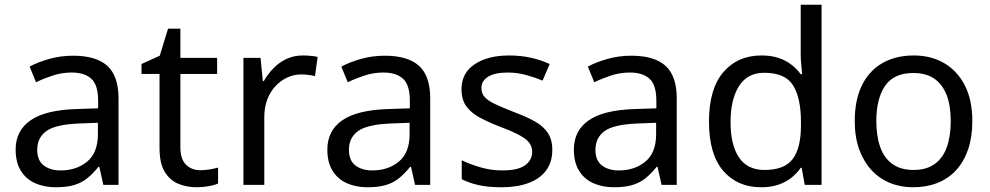

<svg xmlns="http://www.w3.org/2000/svg" viewBox="-20 -780 4176 810"><path d="M288 -545Q386 -545 433 -502Q480 -459 480 -365V0H416L399 -76H395Q372 -47 347.5 -27.5Q323 -8 291.5 1Q260 10 215 10Q167 10 128.5 -7Q90 -24 68 -59.5Q46 -95 46 -149Q46 -229 109 -272.5Q172 -316 303 -320L394 -323V-355Q394 -422 365 -448Q336 -474 283 -474Q241 -474 203 -461.5Q165 -449 132 -433L105 -499Q140 -518 188 -531.5Q236 -545 288 -545ZM314 -259Q214 -255 175.5 -227Q137 -199 137 -148Q137 -103 164.5 -82Q192 -61 235 -61Q303 -61 348 -98.5Q393 -136 393 -214V-262Z M825 -62Q845 -62 866 -65.5Q887 -69 900 -73V-6Q886 1 860 5.5Q834 10 810 10Q768 10 732.5 -4.5Q697 -19 675 -55Q653 -91 653 -156V-468H577V-510L654 -545L689 -659H741V-536H896V-468H741V-158Q741 -109 764.5 -85.5Q788 -62 825 -62Z M1257 -546Q1272 -546 1289.5 -544.5Q1307 -543 1320 -540L1309 -459Q1296 -462 1280.5 -464Q1265 -466 1251 -466Q1220 -466 1192 -453Q1164 -440 1142 -416.5Q1120 -393 1107.5 -360Q1095 -327 1095 -286V0H1007V-536H1079L1089 -438H1093Q1110 -468 1134 -492.5Q1158 -517 1189 -531.5Q1220 -546 1257 -546Z M1603 -545Q1701 -545 1748 -502Q1795 -459 1795 -365V0H1731L1714 -76H1710Q1687 -47 1662.5 -27.5Q1638 -8 1606.5 1Q1575 10 1530 10Q1482 10 1443.5 -7Q1405 -24 1383 -59.5Q1361 -95 1361 -149Q1361 -229 1424 -272.5Q1487 -316 1618 -320L1709 -323V-355Q1709 -422 1680 -448Q1651 -474 1598 -474Q1556 -474 1518 -461.5Q1480 -449 1447 -433L1420 -499Q1455 -518 1503 -531.5Q1551 -545 1603 -545ZM1629 -259Q1529 -255 1490.5 -227Q1452 -199 1452 -148Q1452 -103 1479.5 -82Q1507 -61 1550 -61Q1618 -61 1663 -98.5Q1708 -136 1708 -214V-262Z M2310 -148Q2310 -96 2284 -61Q2258 -26 2210 -8Q2162 10 2096 10Q2040 10 1999.5 1Q1959 -8 1928 -24V-104Q1960 -88 2005.5 -74.5Q2051 -61 2098 -61Q2165 -61 2195 -82.5Q2225 -104 2225 -140Q2225 -160 2214 -176Q2203 -192 2174.5 -208Q2146 -224 2093 -244Q2041 -264 2004 -284Q1967 -304 1947 -332Q1927 -360 1927 -404Q1927 -472 1982.5 -509Q2038 -546 2128 -546Q2177 -546 2219.5 -536.5Q2262 -527 2299 -510L2269 -440Q2235 -454 2198 -464Q2161 -474 2122 -474Q2068 -474 2039.5 -456.5Q2011 -439 2011 -409Q2011 -387 2024 -371.5Q2037 -356 2067.5 -341.5Q2098 -327 2149 -307Q2200 -288 2236 -268Q2272 -248 2291 -219.5Q2310 -191 2310 -148Z M2643 -545Q2741 -545 2788 -502Q2835 -459 2835 -365V0H2771L2754 -76H2750Q2727 -47 2702.5 -27.5Q2678 -8 2646.5 1Q2615 10 2570 10Q2522 10 2483.5 -7Q2445 -24 2423 -59.5Q2401 -95 2401 -149Q2401 -229 2464 -272.5Q2527 -316 2658 -320L2749 -323V-355Q2749 -422 2720 -448Q2691 -474 2638 -474Q2596 -474 2558 -461.5Q2520 -449 2487 -433L2460 -499Q2495 -518 2543 -531.5Q2591 -545 2643 -545ZM2669 -259Q2569 -255 2530.5 -227Q2492 -199 2492 -148Q2492 -103 2519.5 -82Q2547 -61 2590 -61Q2658 -61 2703 -98.5Q2748 -136 2748 -214V-262Z M3191 10Q3091 10 3031 -59.5Q2971 -129 2971 -267Q2971 -405 3031.5 -475.5Q3092 -546 3192 -546Q3234 -546 3265 -535.5Q3296 -525 3319 -507Q3342 -489 3358 -467H3364Q3363 -480 3360.5 -505.5Q3358 -531 3358 -546V-760H3446V0H3375L3362 -72H3358Q3342 -49 3319 -30.5Q3296 -12 3264.5 -1Q3233 10 3191 10ZM3205 -63Q3290 -63 3324.5 -109.5Q3359 -156 3359 -250V-266Q3359 -366 3326 -419.5Q3293 -473 3204 -473Q3133 -473 3097.5 -416.5Q3062 -360 3062 -265Q3062 -169 3097.5 -116Q3133 -63 3205 -63Z M4082 -269Q4082 -202 4064.5 -150.5Q4047 -99 4014.5 -63Q3982 -27 3935.5 -8.5Q3889 10 3832 10Q3779 10 3734 -8.5Q3689 -27 3656 -63Q3623 -99 3604.5 -150.5Q3586 -202 3586 -269Q3586 -358 3616 -419.5Q3646 -481 3702 -513.5Q3758 -546 3835 -546Q3908 -546 3963.5 -513.5Q4019 -481 4050.5 -419.5Q4082 -358 4082 -269ZM3677 -269Q3677 -206 3693.5 -159.5Q3710 -113 3745 -88Q3780 -63 3834 -63Q3888 -63 3923 -88Q3958 -113 3974.5 -159.5Q3991 -206 3991 -269Q3991 -333 3974 -378Q3957 -423 3922.5 -447.5Q3888 -472 3833 -472Q3751 -472 3714 -418Q3677 -364 3677 -269Z"/></svg>

Font: ukorean85
Style: Book
Weight: 400
Designer: Jelle Bosma - Monotype Design Team
Foundry: Monotype Imaging Inc.
Version: Version 2.003